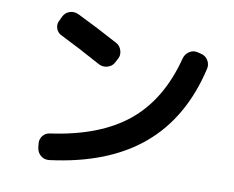

<svg xmlns="http://www.w3.org/2000/svg" viewBox="-80 -835 1161 954"><g transform="rotate(10 500.0 -358.5)"><path d="M178.7 -606.4Q157.2 -616.2 150.4 -638.2Q143.6 -660.2 155.3 -679.7L165 -700.2Q175.8 -721.7 198.2 -728.5Q220.7 -735.4 243.2 -724.6Q341.8 -676.8 452.1 -617.2Q471.7 -606.4 478.5 -583Q485.4 -559.6 473.6 -540L462.9 -519.5Q452.1 -500 429.2 -493.7Q406.2 -487.3 385.7 -498Q268.6 -562.5 178.7 -606.4ZM875 -637.7Q898.4 -632.8 911.1 -612.8Q923.8 -592.8 918.9 -570.3Q860.4 -313.5 688.5 -168.5Q516.6 -23.4 225.6 13.7Q201.2 16.6 183.1 2.4Q165 -11.7 161.1 -36.1L159.2 -53.7Q155.3 -77.1 168.9 -95.7Q182.6 -114.3 206.1 -117.2Q452.1 -151.4 593.3 -267.1Q734.4 -382.8 790 -597.7Q795.9 -621.1 815.9 -634.3Q835.9 -647.5 859.4 -641.6Z"/></g></svg>

Font: Rounded Mgen+ 1m bold
Style: Bold
Weight: 700
Designer: [Source Han Sans]
Ryoko NISHIZUKA  (kana & ideographs); Paul D. Hunt (Latin, Greek & Cyrillic); Wenlong ZHANG  (bopomofo
Version: Version 1.059.20150602